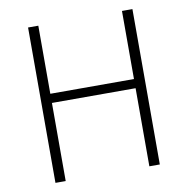

<svg xmlns="http://www.w3.org/2000/svg" viewBox="-81 -807 866 886"><g transform="rotate(-10 352.0 -364.0)"><path d="M108 0V-728H156V-409H548V-728H597V0H548V-366H156V0Z"/></g></svg>

Font: Noto Sans JP Thin ExtraLight
Style: Regular
Weight: 250
Version: Version 2.004-H2;hotconv 1.0.118;makeotfexe 2.5.65603